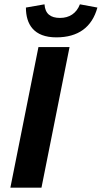

<svg xmlns="http://www.w3.org/2000/svg" viewBox="-20 -869 471 889"><path d="M28 0H172L302 -651H158ZM241 -696C342 -696 406 -743 431 -834L350 -849C334 -807 301 -786 258 -786C214 -786 189 -805 186 -849L100 -834C100 -757 136 -696 241 -696Z"/></svg>

Font: Source Sans Pro
Style: Bold Italic
Weight: 700
Italic angle: -11°
Designer: Paul D. Hunt
Foundry: Adobe Systems Incorporated
Version: Version 3.006;hotconv 1.0.111;makeotfexe 2.5.65597